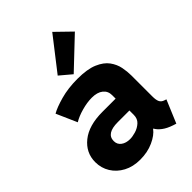

<svg xmlns="http://www.w3.org/2000/svg" viewBox="-234 -910 1022 1022"><g transform="rotate(-45 276.5 -399.0)"><path d="M204.1 7.8Q150.4 7.8 110.1 -13.7Q69.8 -35.2 47.4 -71.5Q24.9 -107.9 24.9 -152.3Q24.9 -223.1 81.8 -269Q138.7 -314.9 241.7 -314.9H340.8V-341.3Q340.8 -372.1 318.1 -390.1Q295.4 -408.2 254.4 -408.2Q219.2 -408.2 178 -396.7Q136.7 -385.3 109.4 -368.2L58.1 -484.4Q87.4 -501.5 144 -517.3Q200.7 -533.2 271.5 -533.2Q345.2 -533.2 388.7 -514.6Q432.1 -496.1 453.4 -466.8Q474.6 -437.5 481 -404.8Q487.3 -372.1 487.3 -343.3V-185.1Q487.3 -158.2 493.9 -144.3Q500.5 -130.4 517.6 -125L529.3 -121.1L475.1 7.8L457 2Q422.9 -9.3 401.4 -25.6Q379.9 -42 370.1 -60.1H368.2Q347.7 -32.2 303.5 -12.2Q259.3 7.8 204.1 7.8ZM243.2 -107.9Q261.7 -107.9 286.4 -115.2Q311 -122.6 329.6 -139.6Q348.1 -156.7 348.1 -185.5V-218.3H260.3Q173.8 -218.3 173.8 -162.1Q173.8 -136.7 193.4 -122.3Q212.9 -107.9 243.2 -107.9ZM274.9 -564.5 209.5 -619.6 353.5 -804.7 439.9 -720.7Z"/></g></svg>

Font: Reddit Sans ExtraBold
Style: Regular
Weight: 800
Designer: Stephen Hutchings
Foundry: Reddit
Version: Version 1.014; ttfautohint (v1.8.4.7-5d5b)